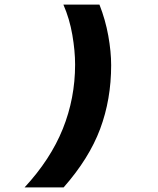

<svg xmlns="http://www.w3.org/2000/svg" viewBox="-20 -718 690 836"><path d="M257 98H87Q200 -24 253.5 -157Q307 -290 307 -437Q307 -496 295 -566Q283 -636 256 -698H413Q439 -632 451.5 -562.5Q464 -493 464 -434Q464 -285 416 -156.5Q368 -28 257 98Z"/></svg>

Font: Azeret Mono Thin
Style: Bold Italic
Weight: 700
Italic angle: -12°
Version: Version 1.002